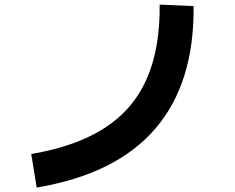

<svg xmlns="http://www.w3.org/2000/svg" viewBox="-20 -776 1040 849"><path d="M142.2 53.3 118.2 -95Q315.7 -128.5 442 -209.7Q568.3 -291 628.3 -426.3Q688.2 -561.7 686 -755.7L836 -749Q839.7 -407.8 666.4 -206.7Q493.2 -5.5 142.2 53.3Z"/></svg>

Font: Murecho Thin
Style: Regular
Weight: 100
Designer: Neil Summerour
Foundry: Positype
Version: Version 1.010